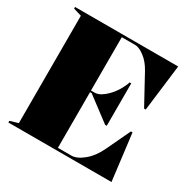

<svg xmlns="http://www.w3.org/2000/svg" viewBox="-157 -863 1017 1019"><g transform="rotate(30 351.0 -354.0)"><path d="M20 0V-10L70 -25V-683L20 -698V-708H652L617 -424H607L512 -598Q487 -644 454 -668.5Q421 -693 397 -693H315V-366H335Q356 -366 374 -377Q392 -388 408 -404Q434 -430 450.5 -460Q467 -490 471 -506H481V-246H471L325 -356H315V-15H397Q431 -15 471 -48Q511 -81 538 -138L607 -284H617L652 0Z"/></g></svg>

Font: Kalnia Thin
Style: Regular
Weight: 100
Version: Version 1.105